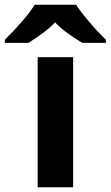

<svg xmlns="http://www.w3.org/2000/svg" viewBox="-80 -786 464 806"><path d="M227.1 0H78.1V-545.9H227.1ZM-59.6 -606V-619.1Q32.7 -711.4 65.4 -766.1H239.7Q254.9 -741.2 292 -697.3Q329.1 -653.3 364.7 -619.1V-606H265.6Q189 -651.4 151.4 -691.9Q113.3 -652.3 39.6 -606Z"/></svg>

Font: OpenSans-Bold
Style: Bold
Weight: 700
Foundry: Ascender Corporation
Version: Version 1.10